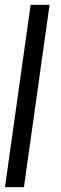

<svg xmlns="http://www.w3.org/2000/svg" viewBox="-26 -770 253 790"><path d="M-5.5 0 100 -750H178L72.5 0Z"/></svg>

Font: Urbanist
Style: Italic
Weight: 400
Italic angle: -8°
Designer: Corey Hu
Foundry: Corey Hu
Version: Version 1.330; ttfautohint (v1.8.4.7-5d5b)